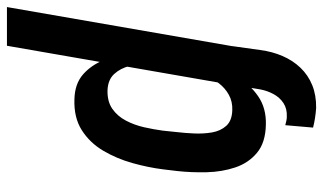

<svg xmlns="http://www.w3.org/2000/svg" viewBox="-239 -515 926 550"><g transform="rotate(90 224.0 -240.0)"><path d="M191.9 -442.4H81.1L92.3 -522.5Q96.7 -556.6 109.4 -586.2Q122.1 -615.7 143.1 -637.7Q164.1 -659.7 192.9 -671.4Q221.7 -683.1 258.3 -682.6Q272.9 -681.6 287.1 -679.4Q301.3 -677.2 314.5 -673.8L307.6 -594.2Q301.3 -595.7 295.4 -597.2Q289.6 -598.6 283.2 -598.6Q260.3 -599.6 244.1 -588.9Q228 -578.1 218.5 -560.5Q209 -543 205.1 -522.5ZM188.5 -420.4 80.1 203.1H-30.8L96.2 -528.3H197.8ZM439 -285.2 434.1 -244.1Q428.7 -201.2 416 -156Q403.3 -110.8 380.6 -72.5Q357.9 -34.2 321.8 -11.2Q285.6 11.7 233.4 9.8Q189 8.8 161.9 -15.1Q134.8 -39.1 120.8 -75.4Q106.9 -111.8 103 -152.6Q99.1 -193.4 101.1 -228L109.9 -292Q116.7 -331.1 130.4 -374Q144 -417 167.2 -454.8Q190.4 -492.7 224.6 -516.4Q258.8 -540 306.2 -538.6Q357.4 -537.6 386.7 -513.2Q416 -488.8 428.7 -450.7Q441.4 -412.6 442.4 -368.7Q443.4 -324.7 439 -285.2ZM323.2 -243.2 327.6 -285.6Q330.1 -306.6 331.3 -333Q332.5 -359.4 328.4 -384Q324.2 -408.7 309.6 -425Q294.9 -441.4 265.1 -442.4Q240.2 -443.4 220.7 -432.6Q201.2 -421.9 187.3 -403.6Q173.3 -385.3 164.3 -363.5Q155.3 -341.8 151.4 -320.3L133.3 -199.7Q131.8 -173.8 138.2 -147.9Q144.5 -122.1 160.9 -104.2Q177.2 -86.4 207 -85Q239.3 -84 260.5 -98.6Q281.7 -113.3 294.4 -137.5Q307.1 -161.6 313.5 -189.7Q319.8 -217.8 323.2 -243.2Z"/></g></svg>

Font: Roboto Condensed Medium
Style: Italic
Weight: 500
Italic angle: -12°
Designer: Christian Robertson
Foundry: Google
Version: Version 3.0; 2020